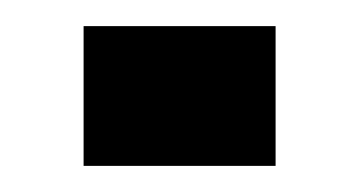

<svg xmlns="http://www.w3.org/2000/svg" viewBox="-20 -359 275 147"><path d="M44 -232V-339H191V-232Z"/></svg>

Font: Saira Ultra Condensed ExtraBold
Style: Regular
Weight: 800
Width: 1
Designer: Hector Gatti with collaboration of the Omnibus-Type team
Foundry: Omnibus-Type
Version: Version 1.001; ttfautohint (v1.8)